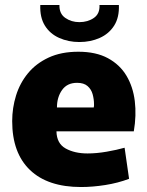

<svg xmlns="http://www.w3.org/2000/svg" viewBox="-20 -740 592 772"><path d="M306 12Q172 12 100.5 -56.5Q29 -125 29 -253Q29 -306 44.5 -356Q60 -406 92.5 -445.5Q125 -485 175.5 -508.5Q226 -532 295 -532Q366 -532 414 -506Q462 -480 488.5 -435.5Q515 -391 522 -333.5Q529 -276 518 -212H207Q208 -163 244 -143Q280 -123 332 -123Q368 -123 408.5 -130Q449 -137 481 -146L499 -21Q454 -4 403 4Q352 12 306 12ZM290 -407Q250 -407 229.5 -378Q209 -349 209 -308H357Q358 -312 358 -315Q358 -318 358 -321Q358 -341 352.5 -361Q347 -381 332 -394Q317 -407 290 -407ZM299 -571Q255 -571 218 -587.5Q181 -604 160.5 -637Q140 -670 142 -720H219Q218 -685 242.5 -668Q267 -651 299 -651Q333 -651 357.5 -668Q382 -685 380 -720H458Q460 -670 439 -637Q418 -604 381 -587.5Q344 -571 299 -571Z"/></svg>

Font: Murecho ExtraBold
Style: Regular
Weight: 800
Designer: Neil Summerour
Foundry: Positype
Version: Version 1.010; ttfautohint (v1.8.3)